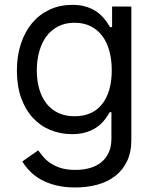

<svg xmlns="http://www.w3.org/2000/svg" viewBox="-20 -573 649 808"><path d="M296.9 215.9Q251.1 215.9 215.4 206.9Q179.7 197.8 152.5 182.7Q125.4 167.6 106 147.7Q86.6 127.8 73.9 106.5L140.6 59.7Q149.1 71 160.7 85.2Q172.2 99.4 190 112Q207.7 124.6 233.7 133.3Q259.6 142 296.9 142Q329.9 142 357.8 134.2Q385.7 126.4 405.9 110.1Q426.1 93.8 437.5 68.9Q448.9 44 448.9 9.9V-100.9H441.8Q437.1 -93.4 430.9 -83.6Q424.7 -73.9 416 -63.6Q407.3 -53.3 395.2 -43.5Q383.2 -33.7 367 -25.9Q350.9 -18.1 330.1 -13.3Q309.3 -8.5 282.7 -8.5Q233.3 -8.5 190.9 -26.3Q148.4 -44 117.4 -78.1Q86.3 -112.2 68.7 -161.9Q51.1 -211.6 51.1 -275.6Q51.1 -338.4 68.2 -389.6Q85.2 -440.7 115.9 -476.9Q146.7 -513.1 189.6 -532.8Q232.6 -552.6 284.1 -552.6Q310.7 -552.6 331.5 -547.6Q352.3 -542.6 368.4 -534.6Q384.6 -526.6 396.7 -516.3Q408.7 -506 417.4 -495.7Q426.1 -485.4 432.4 -475.7Q438.6 -465.9 443.2 -458.8H451.7V-545.5H532.7V15.6Q532.7 68.5 514.2 106.4Q495.7 144.2 463.8 168.5Q431.8 192.8 388.8 204.4Q345.9 215.9 296.9 215.9ZM294 -83.8Q332 -83.8 361.2 -96.9Q390.3 -110.1 410 -135.1Q429.7 -160.2 440 -196Q450.3 -231.9 450.3 -277Q450.3 -321.4 440.3 -358.1Q430.4 -394.9 410.7 -421.3Q391 -447.8 361.7 -462.5Q332.4 -477.3 294 -477.3Q254.3 -477.3 224.3 -461.6Q194.2 -446 174.5 -418.9Q154.8 -391.7 144.9 -355.1Q134.9 -318.5 134.9 -277Q134.9 -234.4 145.1 -198.9Q155.2 -163.4 175.1 -137.8Q195 -112.2 224.8 -98Q254.6 -83.8 294 -83.8Z"/></svg>

Font: Fast_Sans-Dotted
Style: Regular
Weight: 400
Version: Version 3.018